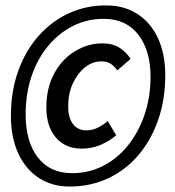

<svg xmlns="http://www.w3.org/2000/svg" viewBox="-20 -674 640 704"><path d="M235 10Q171 10 122.5 -21.5Q74 -53 47 -111.5Q20 -170 20 -249Q20 -340 47 -414.5Q74 -489 122 -543Q170 -597 234 -626Q298 -655 371 -654Q435 -654 483.5 -623Q532 -592 559 -534.5Q586 -477 586 -398Q586 -308 559.5 -233Q533 -158 486 -103.5Q439 -49 375 -19.5Q311 10 235 10ZM245 -39Q305 -39 357.5 -65.5Q410 -92 449 -140.5Q488 -189 510 -253.5Q532 -318 532 -393Q532 -489 487 -547Q442 -605 360 -605Q300 -605 248 -579Q196 -553 156.5 -505.5Q117 -458 95.5 -394Q74 -330 74 -254Q74 -155 118.5 -97Q163 -39 245 -39ZM279 -129Q220 -129 185 -169.5Q150 -210 150 -280Q150 -352 179 -405Q208 -458 255.5 -486.5Q303 -515 355 -515Q393 -515 418 -499Q443 -483 459 -458L410 -416Q398 -433 384.5 -441Q371 -449 352 -449Q319 -449 291.5 -427Q264 -405 247 -368Q230 -331 230 -284Q230 -243 247 -220Q264 -197 295 -196Q319 -196 338 -205.5Q357 -215 375 -230L406 -178Q382 -157 349.5 -143Q317 -129 279 -129Z"/></svg>

Font: Source Code Pro ExtraLight SemiBold
Style: Italic
Weight: 600
Italic angle: -11°
Monospace: yes
Version: Version 1.016;hotconv 1.0.116;makeotfexe 2.5.65601